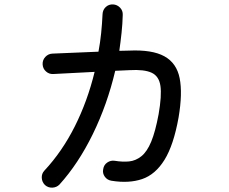

<svg xmlns="http://www.w3.org/2000/svg" viewBox="-20 -818 1040 873"><path d="M184.6 23.4Q170.9 9.8 169.9 -9.3Q168.9 -28.3 181.6 -42Q262.7 -128.9 320.3 -243.7Q377.9 -358.4 410.2 -491.2L221.7 -481.4Q203.1 -480.5 189 -493.2Q174.8 -505.9 173.8 -525.4Q172.9 -544.9 186 -559.1Q199.2 -573.2 217.8 -574.2L427.7 -583Q435.5 -624 439.9 -667Q444.3 -710 446.3 -753.9Q447.3 -773.4 460.9 -786.1Q474.6 -798.8 494.1 -797.9Q512.7 -796.9 525.9 -783.2Q539.1 -769.5 538.1 -750Q537.1 -709 532.7 -668.5Q528.3 -627.9 522.5 -586.9L566.4 -587.9Q671.9 -592.8 727.5 -562Q783.2 -531.2 796.9 -462.4Q810.5 -393.6 792 -284.2Q769.5 -158.2 728 -91.3Q686.5 -24.4 626.5 -3.9Q566.4 16.6 487.3 3.9Q467.8 1 456.5 -14.6Q445.3 -30.3 449.2 -48.8Q452.1 -68.4 467.8 -79.1Q483.4 -89.8 502 -86.9Q537.1 -81.1 566.9 -84Q596.7 -86.9 622.6 -107.4Q648.4 -127.9 667.5 -173.8Q686.5 -219.7 701.2 -298.8Q715.8 -382.8 709.5 -427.2Q703.1 -471.7 669.4 -487.3Q635.7 -502.9 569.3 -499L503.9 -496.1Q467.8 -342.8 401.9 -208Q335.9 -73.2 250 21.5Q237.3 34.2 218.3 35.2Q199.2 36.1 184.6 23.4Z"/></svg>

Font: KTXP_ComRound
Style: Medium
Weight: 500
Version: Version 1.01;May 16, 2022;FontCreator 13.0.0.2683 64-bit